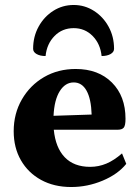

<svg xmlns="http://www.w3.org/2000/svg" viewBox="-20 -739 564 771"><path d="M266 12Q197 12 145 -16.5Q93 -45 64 -95.5Q35 -146 35 -212Q35 -283 68 -340Q101 -397 157 -429.5Q213 -462 284 -462Q375 -462 429.5 -407.5Q484 -353 484 -262Q484 -235 477 -226.5Q470 -218 452 -218H196Q203 -146 240 -107.5Q277 -69 342 -69Q376 -69 407 -82Q438 -95 470 -123L487 -81Q453 -39 392 -13.5Q331 12 266 12ZM276 -408Q242 -408 220 -373Q198 -338 195 -274L348 -279Q346 -342 327.5 -375Q309 -408 276 -408ZM276 -719Q320 -719 357 -695.5Q394 -672 416 -632Q438 -592 438 -543Q438 -530 424 -522Q410 -514 388 -514Q383 -563 352 -594.5Q321 -626 276 -626Q230 -626 199 -594.5Q168 -563 163 -514Q141 -514 127 -522Q113 -530 113 -543Q113 -592 135 -632Q157 -672 194 -695.5Q231 -719 276 -719Z"/></svg>

Font: Petrona ExtraBold
Style: Regular
Weight: 800
Designer: Ringo R. Seeber
Foundry: Ringo R. Seeber
Version: Version 2.001; ttfautohint (v1.8.3)